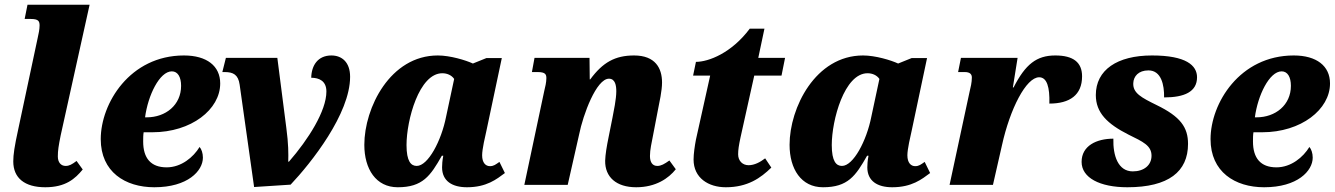

<svg xmlns="http://www.w3.org/2000/svg" viewBox="-20 -780 5631 810"><path d="M171 10C257 10 297 -26 329 -65L303 -101C283 -86 272 -80 257 -80C237 -80 224 -95 224 -120C224 -145 227 -164 236 -209L358 -760H96L84 -700H110C143 -700 147 -690 147 -672C147 -657 143 -637 139 -620L57 -235C41 -162 36 -128 36 -99C36 -29 84 10 171 10Z M631 10C772 10 836 -59 836 -115C836 -134 830 -151 822 -160C796 -117 745 -74 683 -74C616 -74 584 -113 584 -183C584 -196 584 -210 586 -222H623C787 -222 909 -318 909 -428C909 -502 852 -546 756 -546C528 -546 405 -344 405 -193C405 -55 508 10 631 10ZM599 -285H592C604 -377 653 -479 705 -479C730 -479 744 -455 744 -418C744 -337 679 -285 599 -285Z M991 -423 1052 9 1206 -1C1293 -93 1457 -300 1457 -456C1457 -518 1422 -546 1378 -546C1321 -546 1294 -504 1293 -452C1327 -452 1357 -438 1357 -394C1357 -312 1281 -192 1199 -98H1196C1197 -131 1197 -173 1188 -240L1150 -536H933L918 -476H928C964 -476 985 -465 991 -423Z M1658 10C1763 10 1796 -38 1844 -123H1850C1846 -102 1845 -85 1845 -74C1845 -16 1888 10 1950 10C2033 10 2075 -24 2110 -50L2087 -97C2071 -86 2063 -79 2047 -79C2029 -79 2014 -93 2014 -125C2014 -151 2027 -206 2032 -228L2097 -535H2032L1975 -512C1945 -526 1879 -546 1827 -546C1626 -546 1517 -325 1517 -169C1517 -67 1566 10 1658 10ZM1738 -80C1714 -80 1695 -99 1695 -168C1695 -273 1748 -471 1846 -471C1866 -471 1885 -463 1896 -447L1862 -288C1842 -186 1786 -80 1738 -80Z M2664 10C2747 10 2801 -28 2831 -66L2804 -103C2783 -88 2769 -80 2753 -80C2733 -80 2722 -95 2722 -122C2722 -149 2729 -177 2736 -214L2755 -313C2762 -349 2773 -397 2773 -432C2773 -492 2745 -546 2655 -546C2575 -546 2523 -517 2470 -445H2468L2467 -536H2235L2224 -476H2248C2281 -476 2285 -466 2285 -450C2285 -433 2280 -412 2276 -396L2192 0H2375L2423 -212C2440 -297 2496 -448 2549 -448C2576 -448 2580 -418 2580 -395C2580 -362 2569 -310 2564 -284L2548 -204C2539 -160 2534 -129 2533 -102C2532 -33 2580 10 2664 10Z M3042 10C3134 10 3189 -29 3234 -73L3208 -112C3187 -96 3163 -83 3138 -83C3113 -83 3094 -101 3094 -129C3094 -148 3097 -167 3104 -200L3162 -461H3277L3292 -536H3179L3205 -659H3143C3066 -556 2969 -519 2916 -519L2904 -461H2976L2916 -191C2911 -165 2906 -131 2906 -107C2906 -29 2969 10 3042 10Z M3452 10C3557 10 3590 -38 3638 -123H3644C3640 -102 3639 -85 3639 -74C3639 -16 3682 10 3744 10C3827 10 3869 -24 3904 -50L3881 -97C3865 -86 3857 -79 3841 -79C3823 -79 3808 -93 3808 -125C3808 -151 3821 -206 3826 -228L3891 -535H3826L3769 -512C3739 -526 3673 -546 3621 -546C3420 -546 3311 -325 3311 -169C3311 -67 3360 10 3452 10ZM3532 -80C3508 -80 3489 -99 3489 -168C3489 -273 3542 -471 3640 -471C3660 -471 3679 -463 3690 -447L3656 -288C3636 -186 3580 -80 3532 -80Z M4070 -391 3986 0H4169L4207 -167C4241 -321 4309 -454 4364 -454C4397 -454 4409 -412 4407 -343C4493 -343 4545 -379 4545 -458C4545 -517 4508 -546 4432 -546C4353 -546 4306 -509 4256 -411H4253L4273 -536H4034L4022 -476H4050C4073 -476 4080 -466 4080 -453C4080 -432 4075 -412 4070 -391Z M4736 10C4910 10 4992 -56 4992 -173C4992 -243 4960 -288 4859 -337C4796 -368 4759 -387 4761 -429C4762 -458 4783 -483 4825 -483C4879 -483 4892 -422 4891 -369C4977 -369 5030 -393 5030 -454C5030 -504 4984 -546 4840 -546C4693 -546 4603 -485 4603 -379C4603 -304 4652 -257 4741 -212C4802 -182 4838 -166 4838 -123C4838 -83 4806 -57 4759 -57C4697 -57 4675 -123 4677 -195C4606 -195 4543 -165 4543 -97C4543 -30 4620 10 4736 10Z M5313 10C5454 10 5518 -59 5518 -115C5518 -134 5512 -151 5504 -160C5478 -117 5427 -74 5365 -74C5298 -74 5266 -113 5266 -183C5266 -196 5266 -210 5268 -222H5305C5469 -222 5591 -318 5591 -428C5591 -502 5534 -546 5438 -546C5210 -546 5087 -344 5087 -193C5087 -55 5190 10 5313 10ZM5281 -285H5274C5286 -377 5335 -479 5387 -479C5412 -479 5426 -455 5426 -418C5426 -337 5361 -285 5281 -285Z"/></svg>

Font: Noto Serif SemiCondensed Black
Style: Italic
Weight: 900
Width: 4
Italic angle: -12°
Designer: Monotype Design Team
Foundry: Monotype Imaging Inc.
Version: Version 2.014